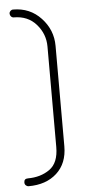

<svg xmlns="http://www.w3.org/2000/svg" viewBox="-55 -800 389 853"><g transform="rotate(-5 139.0 -374.0)"><path d="M37 20Q31 20 25.5 15Q20 10 20 2Q20 -15 37 -15Q94 -15 134.5 -43.5Q175 -72 175 -143V-591Q175 -647 137.5 -690Q100 -733 37 -733Q30 -733 25 -738.5Q20 -744 20 -751Q20 -758 25 -763Q30 -768 37 -768Q112 -768 161.5 -715Q211 -662 211 -591V-143Q211 -67 163.5 -23.5Q116 20 37 20Z"/></g></svg>

Font: Dosis
Style: ExtraLight
Weight: 250
Designer: Edgar Tolentino, Pablo Impallari, Igino Marini
Foundry: Edgar Tolentino, Pablo Impallari, Igino Marini
Version: Version 1.007